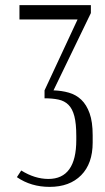

<svg xmlns="http://www.w3.org/2000/svg" viewBox="-20 -719 409 750"><path d="M174 11Q101 11 46 -27L63 -53Q116 -20 169 -20Q278 -20 278 -172V-188Q278 -236 270.5 -265Q263 -294 247.5 -309.5Q232 -325 208.5 -330Q185 -335 154 -335V-366L283 -643H56V-699H335V-668L189 -366Q221 -365 249 -357Q277 -349 297.5 -329.5Q318 -310 330 -276.5Q342 -243 342 -191V-162Q342 -80 297 -34.5Q252 11 174 11Z"/></svg>

Font: Moniqa Paragraph
Style: Regular
Weight: 400
Designer: Rajesh Rajput
Foundry: Rajesh Rajput
Version: Version 1.000